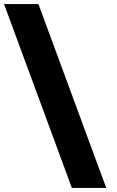

<svg xmlns="http://www.w3.org/2000/svg" viewBox="-314 -864 576 949"><path d="M-262.7 -759 -294 -844H-124L-92.7 -759L179.9 -20L211.2 65H41.2L9.9 -20Z"/></svg>

Font: Nordica Plus
Style: NordicaClassicBkExtOpObl
Weight: 900
Version: Version 1.01